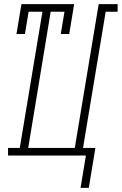

<svg xmlns="http://www.w3.org/2000/svg" viewBox="-20 -755 591 932"><path d="M371 157 397 0H19V-37H76L186 -698H119L101 -590H60L84 -735H340L316 -590H275L293 -698H226L117 -37H343L459 -735H551V-698H493L383 -37H443L411 157Z"/></svg>

Font: Iosevka Slab Extralight
Style: Italic
Weight: 200
Italic angle: -9°
Monospace: yes
Designer: Belleve Invis
Foundry: Belleve Invis
Version: Version 11.1.1; ttfautohint (v1.8.3)